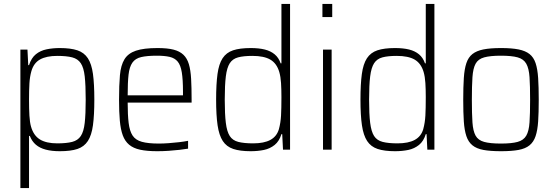

<svg xmlns="http://www.w3.org/2000/svg" viewBox="-20 -763 2830 979"><path d="M84 196V-510H120L124 -431H128Q140 -468 163 -486.5Q186 -505 217.5 -511.5Q249 -518 285 -518Q340 -518 374.5 -506.5Q409 -495 428 -466Q447 -437 454 -386Q461 -335 461 -255Q461 -176 454 -124.5Q447 -73 428 -44Q409 -15 375 -3.5Q341 8 285 8Q244 8 213.5 0Q183 -8 163 -25Q143 -42 132 -70H128V196ZM272 -32Q319 -32 348 -39.5Q377 -47 392 -69.5Q407 -92 412 -136.5Q417 -181 417 -255Q417 -329 412 -373.5Q407 -418 392 -440.5Q377 -463 348 -470.5Q319 -478 272 -478Q217 -478 184.5 -460Q152 -442 140 -400Q132 -372 130 -337.5Q128 -303 128 -255Q128 -208 130 -173.5Q132 -139 138 -118Q151 -72 183.5 -52Q216 -32 272 -32Z M782 8Q730 8 695 0.5Q660 -7 638.5 -25Q617 -43 606 -73Q595 -103 591 -147.5Q587 -192 587 -254Q587 -329 591.5 -379.5Q596 -430 614.5 -460.5Q633 -491 673 -504.5Q713 -518 783 -518Q833 -518 864.5 -510Q896 -502 915 -484Q934 -466 943 -436Q952 -406 954.5 -361Q957 -316 957 -256V-240H631Q631 -177 636 -136Q641 -95 656 -72Q671 -49 703 -40Q735 -31 790 -31Q813 -31 840 -33Q867 -35 893 -38Q919 -41 939 -45V-5Q922 -2 895.5 1Q869 4 840 6Q811 8 782 8ZM913 -258V-296Q913 -357 907 -394Q901 -431 886 -449Q871 -467 845 -473Q819 -479 780 -479Q730 -479 700 -472Q670 -465 655 -443.5Q640 -422 635.5 -382.5Q631 -343 631 -277H932Z M1258 8Q1204 8 1169.5 -3.5Q1135 -15 1116 -44Q1097 -73 1089.5 -124Q1082 -175 1082 -255Q1082 -334 1089 -385.5Q1096 -437 1115 -466Q1134 -495 1168.5 -506.5Q1203 -518 1258 -518Q1300 -518 1330 -510.5Q1360 -503 1380.5 -486Q1401 -469 1411 -440H1415V-743H1459V0H1423L1419 -79H1415Q1404 -43 1380.5 -24Q1357 -5 1326 1.5Q1295 8 1258 8ZM1271 -32Q1326 -32 1358.5 -49.5Q1391 -67 1402 -104Q1411 -137 1413 -173.5Q1415 -210 1415 -268Q1415 -307 1413 -339.5Q1411 -372 1404 -396Q1391 -440 1358.5 -459Q1326 -478 1267 -478Q1222 -478 1194 -470.5Q1166 -463 1151.5 -440.5Q1137 -418 1131.5 -373.5Q1126 -329 1126 -255Q1126 -181 1131.5 -136.5Q1137 -92 1151.5 -69.5Q1166 -47 1195 -39.5Q1224 -32 1271 -32Z M1624 -676V-743H1674V-676ZM1627 0V-510H1671V0Z M1994 8Q1940 8 1905.5 -3.5Q1871 -15 1852 -44Q1833 -73 1825.5 -124Q1818 -175 1818 -255Q1818 -334 1825 -385.5Q1832 -437 1851 -466Q1870 -495 1904.5 -506.5Q1939 -518 1994 -518Q2036 -518 2066 -510.5Q2096 -503 2116.5 -486Q2137 -469 2147 -440H2151V-743H2195V0H2159L2155 -79H2151Q2140 -43 2116.5 -24Q2093 -5 2062 1.5Q2031 8 1994 8ZM2007 -32Q2062 -32 2094.5 -49.5Q2127 -67 2138 -104Q2147 -137 2149 -173.5Q2151 -210 2151 -268Q2151 -307 2149 -339.5Q2147 -372 2140 -396Q2127 -440 2094.5 -459Q2062 -478 2003 -478Q1958 -478 1930 -470.5Q1902 -463 1887.5 -440.5Q1873 -418 1867.5 -373.5Q1862 -329 1862 -255Q1862 -181 1867.5 -136.5Q1873 -92 1887.5 -69.5Q1902 -47 1931 -39.5Q1960 -32 2007 -32Z M2535 8Q2480 8 2445 1.5Q2410 -5 2389 -22Q2368 -39 2358 -69Q2348 -99 2345 -144Q2342 -189 2342 -254Q2342 -319 2345 -365Q2348 -411 2358 -441Q2368 -471 2389 -487.5Q2410 -504 2445 -511Q2480 -518 2535 -518Q2589 -518 2624 -511Q2659 -504 2680 -487.5Q2701 -471 2711 -441Q2721 -411 2724 -365Q2727 -319 2727 -254Q2727 -189 2724 -144Q2721 -99 2711 -69Q2701 -39 2680 -22Q2659 -5 2624 1.5Q2589 8 2535 8ZM2534 -31Q2589 -31 2619.5 -39.5Q2650 -48 2663.5 -71.5Q2677 -95 2680 -139Q2683 -183 2683 -254Q2683 -325 2680 -369.5Q2677 -414 2663.5 -438Q2650 -462 2619.5 -470.5Q2589 -479 2534 -479Q2480 -479 2449 -470.5Q2418 -462 2405 -438Q2392 -414 2389 -369.5Q2386 -325 2386 -254Q2386 -183 2389 -139Q2392 -95 2405 -71.5Q2418 -48 2448.5 -39.5Q2479 -31 2534 -31Z"/></svg>

Font: Saira SemiCondensed ExtraLight
Style: Regular
Weight: 250
Width: 4
Designer: Hector Gatti with collaboration of the Omnibus-Type team
Foundry: Omnibus-Type
Version: Version 1.101